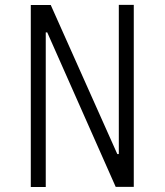

<svg xmlns="http://www.w3.org/2000/svg" viewBox="-20 -750 660 770"><path d="M103.5 0H163.5V-620H169.5L444 -0.5H516.5V-730.5H456.5V-132H450.5L183.5 -730H103.5Z"/></svg>

Font: Monaspace Krypton ExtraLight
Style: Regular
Weight: 200
Designer: Riley Cran & the Lettermatic Team
Foundry: Lettermatic
Version: Version 1.101 (Monaspace Krypton)